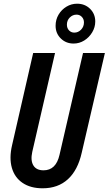

<svg xmlns="http://www.w3.org/2000/svg" viewBox="-20 -1006 586 1036"><path d="M210 10Q145 10 102 -19Q59 -48 44 -100.5Q29 -153 45 -222L159 -720H277L154 -186Q144 -140 160 -113.5Q176 -87 215 -87Q282 -87 301 -170L428 -720H546L421 -182Q400 -88 346.5 -39Q293 10 210 10ZM377 -771Q336 -771 308 -798.5Q280 -826 280 -867Q280 -900 296 -927Q312 -954 338.5 -970Q365 -986 396 -986Q438 -986 466 -958.5Q494 -931 494 -890Q494 -859 477.5 -831.5Q461 -804 434.5 -787.5Q408 -771 377 -771ZM381 -830Q402 -830 417.5 -846Q433 -862 433 -885Q433 -903 421.5 -915Q410 -927 393 -927Q372 -927 356.5 -911.5Q341 -896 341 -873Q341 -854 352.5 -842Q364 -830 381 -830Z"/></svg>

Font: Instrument Sans Condensed SemiBold Italic
Style: Regular
Weight: 600
Width: 3
Italic angle: -13°
Designer: Rodrigo Fuenzalida
Foundry: fragTYPE
Version: Version 1.000; ttfautohint (v1.8.4.7-5d5b);gftools[0.9.28]